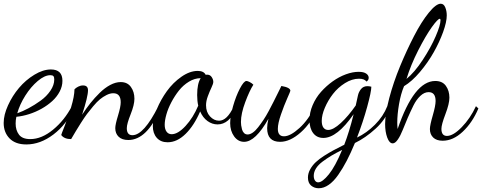

<svg xmlns="http://www.w3.org/2000/svg" viewBox="-52 -734 2597 1034"><path d="M284.2 -298.8Q284.2 -269 269.3 -240.7Q254.4 -212.4 229.5 -189.7Q204.6 -167 172.6 -148.9Q140.6 -130.9 105.5 -119.6Q70.3 -108.4 36.1 -105Q32.2 -87.4 32.2 -68.8Q32.2 -32.7 50.3 -8.8Q68.4 15.1 110.8 15.1Q172.4 15.1 234.1 -35.9Q295.9 -86.9 335 -162.1L347.2 -152.8Q306.6 -63.5 235.8 -9.8Q165 43.9 89.8 43.9Q31.2 43.9 -0.5 11.5Q-32.2 -21 -32.2 -71.8Q-32.2 -115.2 -8.8 -166.7Q14.6 -218.3 50.5 -260.7Q86.4 -303.2 133.1 -331.5Q179.7 -359.9 222.2 -359.9Q284.2 -359.9 284.2 -298.8ZM219.2 -329.1Q188.5 -329.1 151.4 -297.9Q114.3 -266.6 84.2 -219Q54.2 -171.4 41 -124Q70.3 -134.3 102.3 -151.4Q134.3 -168.5 166.5 -191.7Q198.7 -214.8 219.5 -245.4Q240.2 -275.9 240.2 -306.2Q240.2 -318.4 235.8 -323.7Q231.4 -329.1 219.2 -329.1Z M277.8 -6.8Q277.8 -9.8 295.4 -53.7Q313 -97.7 330.8 -156.2Q348.6 -214.8 349.1 -252.9Q356 -260.7 368.9 -267.3Q381.8 -273.9 395 -273.9Q421.9 -273.9 421.9 -248Q421.9 -213.4 390.1 -116.2Q412.1 -149.9 434.8 -178.5Q457.5 -207 484.9 -233.9Q512.2 -260.7 541.5 -276.4Q570.8 -292 598.1 -292Q634.3 -292 653.1 -265.6Q671.9 -239.3 671.9 -202.1Q671.9 -169.4 651.4 -118.2Q630.9 -66.9 630.9 -43.9Q630.9 -5.9 661.1 -5.9Q722.7 -5.9 800.8 -162.1L812 -148.9Q739.7 20 639.2 20Q605 20 586.9 2.4Q568.8 -15.1 568.8 -43.9Q568.8 -63.5 583.5 -111.3Q598.1 -159.2 598.1 -183.1Q598.1 -231.9 558.1 -231.9Q541 -231.9 521.7 -222.2Q502.4 -212.4 486.3 -199.2Q470.2 -186 449.7 -161.6Q429.2 -137.2 416.3 -119.9Q403.3 -102.5 383.5 -71.5Q363.8 -40.5 356 -27.1Q348.1 -13.7 331.1 15.1Q293.9 15.1 277.8 -6.8Z M1206.5 -160.2 1219.7 -149.9Q1182.6 -64 1119.6 -64Q1090.8 -64 1065.7 -82Q1040.5 -100.1 1025.9 -133.8Q993.2 -57.6 947.3 -12.7Q901.4 32.2 850.6 32.2Q813.5 32.2 792.2 8.1Q771 -16.1 771 -55.2Q771 -94.7 792.5 -146.2Q814 -197.8 846.9 -243.4Q879.9 -289.1 925 -320.6Q970.2 -352.1 1012.7 -352.1Q1045.4 -352.1 1055.7 -331.1Q1057.6 -332 1063 -332Q1079.6 -332 1088.1 -318.8Q1096.7 -305.7 1096.7 -293Q1096.7 -283.2 1086.9 -262.7Q1077.1 -242.2 1067.4 -216.1Q1057.6 -189.9 1057.6 -167Q1057.6 -130.4 1078.9 -107.2Q1100.1 -84 1127.9 -84Q1170.9 -84 1206.5 -160.2ZM872.6 -11.2Q906.2 -11.2 947.3 -55.7Q988.3 -100.1 1015.6 -165Q1009.8 -189.5 1009.8 -222.2Q1009.8 -284.2 1028.8 -313Q996.6 -313 965.6 -294.2Q934.6 -275.4 911.6 -246.3Q888.7 -217.3 870.8 -183.3Q853 -149.4 844 -117.4Q835 -85.4 835 -62Q835 -38.6 845 -24.9Q855 -11.2 872.6 -11.2Z M1463.4 -271Q1511.7 -262.7 1511.7 -245.1Q1511.7 -242.2 1494.9 -204.3Q1478 -166.5 1461.2 -117.9Q1444.3 -69.3 1444.3 -40Q1444.3 0 1477.5 0Q1511.7 0 1560.8 -44.7Q1609.9 -89.4 1644.5 -162.1L1657.7 -152.8Q1626 -73.2 1568.4 -21.7Q1510.7 29.8 1456.5 29.8Q1386.7 29.8 1386.7 -43.9Q1386.7 -64.5 1393.6 -94.2Q1323.7 29.8 1262.7 29.8Q1230 29.8 1208.7 0.2Q1187.5 -29.3 1187.5 -70.8Q1187.5 -107.4 1203.1 -162.1Q1218.8 -216.8 1240 -257.3Q1261.2 -297.9 1275.4 -297.9Q1281.2 -297.9 1293 -292Q1304.7 -286.1 1312.5 -277.8Q1291.5 -245.1 1268.6 -183.6Q1245.6 -122.1 1245.6 -77.1Q1245.6 -68.4 1246.8 -59.1Q1248 -49.8 1251.2 -37.6Q1254.4 -25.4 1262.2 -17.6Q1270 -9.8 1281.7 -9.8Q1294.4 -9.8 1309.1 -19.8Q1323.7 -29.8 1338.6 -49.1Q1353.5 -68.4 1366.9 -88.4Q1380.4 -108.4 1395.8 -137.2Q1411.1 -166 1421.1 -185.8Q1431.2 -205.6 1444.8 -233.4Q1458.5 -261.2 1463.4 -271Z M1921.4 -294.9Q1910.6 -310.1 1881.3 -310.1Q1843.8 -310.1 1805.9 -286.4Q1768.1 -262.7 1741.2 -228Q1714.4 -193.4 1697.5 -153.8Q1680.7 -114.3 1680.7 -83Q1680.7 -59.1 1689.9 -46.6Q1699.2 -34.2 1715.3 -34.2Q1742.7 -34.2 1783.2 -71.3Q1823.7 -108.4 1863.8 -166L1875.5 -219.2Q1879.4 -238.3 1892.1 -254.2Q1904.8 -270 1926.8 -270Q1936 -270 1947.8 -267.1Q1947.8 -240.2 1925.5 -158.9Q1903.3 -77.6 1870.6 6.8Q1922.4 -17.6 1967.3 -62.5Q2012.2 -107.4 2033.7 -162.1L2046.4 -151.9Q2025.4 -90.8 1970.7 -41Q1916 8.8 1859.4 36.1Q1836.9 90.3 1815.4 131.6Q1793.9 172.9 1769.5 207.8Q1745.1 242.7 1718.5 261.2Q1691.9 279.8 1664.6 279.8Q1640.6 279.8 1623.5 265.4Q1606.4 251 1606.4 222.2Q1606.4 199.7 1618.4 178Q1630.4 156.2 1648.7 139.2Q1667 122.1 1692.9 105.5Q1718.8 88.9 1742.9 75.9Q1767.1 63 1794.4 49.3Q1799.3 46.9 1801.8 45.9Q1828.1 -21.5 1852.5 -119.1Q1763.7 8.8 1689.5 8.8Q1654.3 8.8 1634.5 -17.3Q1614.7 -43.5 1614.7 -87.9Q1614.7 -127.9 1631.8 -168Q1648.9 -208 1677 -239.5Q1705.1 -271 1739.5 -295.7Q1773.9 -320.3 1810.5 -333.7Q1847.2 -347.2 1879.4 -347.2Q1906.2 -347.2 1919.9 -337.9Q1933.6 -328.6 1933.6 -314.9Q1933.6 -307.1 1929.2 -301.5Q1924.8 -295.9 1921.4 -294.9ZM1661.6 248Q1684.1 248 1719 204.8Q1753.9 161.6 1790.5 73.2Q1755.4 90.8 1732.4 104.5Q1709.5 118.2 1685.5 136Q1661.6 153.8 1649.7 173.1Q1637.7 192.4 1637.7 212.9Q1637.7 228.5 1644.3 238.3Q1650.9 248 1661.6 248Z M2263.2 -39.1Q2263.2 -59.6 2278.6 -112.3Q2293.9 -165 2293.9 -189.9Q2293.9 -237.8 2256.3 -237.8Q2232.9 -237.8 2211.4 -217.3Q2189.9 -196.8 2174.8 -166.3Q2159.7 -135.7 2144 -99.9Q2128.4 -64 2116.5 -33.4Q2104.5 -2.9 2090.3 17.6Q2076.2 38.1 2063 38.1Q2044.9 38.1 2033.4 6.8Q2022 -24.4 2022 -65.9Q2022 -121.1 2044.4 -206.1Q2066.9 -291 2102.5 -377.2Q2138.2 -463.4 2178 -540.3Q2217.8 -617.2 2257.1 -665.5Q2296.4 -713.9 2321.3 -713.9Q2337.9 -713.9 2345.9 -694.3Q2354 -674.8 2354 -650.9Q2354 -616.2 2334.5 -562Q2314.9 -507.8 2283.7 -452.4Q2252.4 -397 2209.5 -346.2Q2166.5 -295.4 2124 -270Q2106.4 -228.5 2096.9 -173.1Q2087.4 -117.7 2087.4 -73.2Q2087.4 -56.6 2089.4 -39.1Q2177.7 -297.9 2292 -297.9Q2330.6 -297.9 2349.4 -271.5Q2368.2 -245.1 2368.2 -208Q2368.2 -175.3 2346.7 -119.1Q2325.2 -63 2325.2 -40Q2325.2 -2 2355 -2Q2388.7 -2 2434.8 -49.3Q2481 -96.7 2511.2 -162.1L2524.4 -149.9Q2491.7 -73.2 2439.9 -24.7Q2388.2 23.9 2332 23.9Q2298.8 23.9 2281 6.6Q2263.2 -10.7 2263.2 -39.1ZM2316.4 -632.8Q2305.7 -632.8 2273.2 -587.4Q2240.7 -542 2200.4 -463.1Q2160.2 -384.3 2137.2 -309.1Q2180.2 -343.8 2224.4 -411.1Q2268.6 -478.5 2294.4 -538.6Q2320.3 -598.6 2320.3 -625Q2320.3 -632.8 2316.4 -632.8Z"/></svg>

Font: Dancing Script OT
Style: Regular
Weight: 400
Foundry: Pablo Impallari. www.impallari.com
Version: Version 1.000